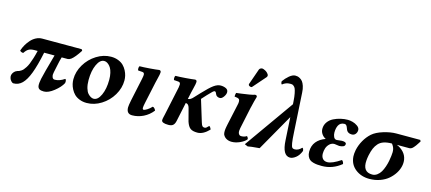

<svg xmlns="http://www.w3.org/2000/svg" viewBox="-54 -1188 3795 1689"><g transform="rotate(15 1844.0 -343.0)"><path d="M598.1 -436 606 -423.8Q562 -355 530.8 -332Q514.6 -320.8 501 -320.8H446.8Q444.8 -313 441.9 -303.5Q439 -293.9 437.3 -286.9Q435.5 -279.8 430.2 -254.4Q424.8 -229 414.1 -178.2Q408.2 -153.8 413.1 -138.2Q418 -115.2 438 -115.2Q481 -115.2 525.9 -146Q532.2 -145.5 534.7 -134Q537.1 -122.6 534.2 -109.9Q513.7 -70.3 463.1 -30.3Q412.6 9.8 372.1 9.8Q344.7 9.8 331.3 1.5Q317.9 -6.8 314.9 -25.9Q312 -49.8 320.8 -91.8Q331.5 -142.6 381.8 -320.8H287.1Q261.7 -198.7 234.4 -127Q207 -55.2 173.8 -22.7Q140.6 9.8 96.2 9.8Q89.4 9.8 84 5.9Q72.3 -1 62 -20Q58.6 -28.8 57.1 -37.1Q55.7 -45.9 57.1 -55.2Q62 -79.1 85 -96.2Q94.2 -101.6 101.1 -104Q110.8 -106.4 117.2 -108.9Q123.5 -111.3 133.8 -117.9Q144 -124.5 152.1 -133.5Q160.2 -142.6 170.7 -158.9Q181.2 -175.3 189.9 -196.5Q198.7 -217.8 208.7 -249.5Q218.8 -281.2 228 -320.8H199.2Q166.5 -320.8 146.7 -309.6Q127 -298.3 110.8 -272Q102.5 -269 90.8 -274.7Q79.1 -280.3 79.1 -286.1Q87.9 -313 102.5 -338.4Q117.2 -363.8 137.2 -386.2Q157.2 -408.7 183.8 -422.4Q210.4 -436 238.8 -436Z M816.9 -387.2Q778.8 -387.2 752.7 -330.3Q726.6 -273.4 726.6 -189.9Q726.6 -147.9 735.8 -116.7Q745.1 -85.4 759.3 -70.3Q773.4 -55.2 786.6 -48.6Q799.8 -42 811.5 -42Q849.6 -42 875.7 -98.6Q901.9 -155.3 901.9 -238.8Q901.9 -272.9 895.5 -300Q889.2 -327.1 879.6 -343Q870.1 -358.9 858.2 -369.4Q846.2 -379.9 836.2 -383.5Q826.2 -387.2 816.9 -387.2ZM761.7 9.8Q725.6 9.8 696 -2Q666.5 -13.7 648.2 -32Q629.9 -50.3 617.7 -74Q605.5 -97.7 600.6 -119.6Q595.7 -141.6 595.7 -162.1Q595.7 -231.4 633.8 -295.7Q671.9 -359.9 735.1 -399.4Q798.3 -439 866.7 -439Q902.8 -439 932.4 -427.2Q961.9 -415.5 980.2 -397.2Q998.5 -378.9 1010.7 -355.2Q1022.9 -331.5 1027.8 -309.6Q1032.7 -287.6 1032.7 -267.1Q1032.7 -197.8 994.6 -133.5Q956.5 -69.3 893.3 -29.8Q830.1 9.8 761.7 9.8Z M1300.3 -318.8 1258.3 -123Q1251.5 -92.3 1251.5 -78.1Q1251.5 -62 1262.2 -62Q1271 -62 1293 -75.4Q1314.9 -88.9 1332.5 -108.9Q1341.8 -108.9 1350.1 -99.4Q1358.4 -89.8 1361.3 -81.1Q1327.1 -37.1 1278.1 -12.9Q1229 11.2 1176.3 11.2Q1124.5 11.2 1124.5 -47.9Q1124.5 -64.9 1134.3 -113.8L1178.2 -319.8Q1184.1 -348.6 1184.1 -358.9Q1184.1 -379.4 1166.5 -380.9L1126.5 -383.8Q1122.1 -390.1 1122.8 -403.6Q1123.5 -417 1128.4 -422.9Q1162.1 -422.9 1220.7 -427.5Q1279.3 -432.1 1304.2 -436Q1321.3 -436 1321.3 -418Q1321.3 -410.2 1318.4 -395.5Q1315.4 -380.9 1309.3 -356.2Q1303.2 -331.5 1300.3 -318.8Z M1627 -318.8 1613.3 -254.9Q1637.2 -254.9 1663.1 -285.2L1707 -332Q1767.6 -396.5 1800.5 -420.2Q1833.5 -443.8 1863.3 -443.8Q1889.6 -443.8 1910.9 -433.8Q1932.1 -423.8 1932.1 -400.9Q1932.1 -381.3 1916 -358.6Q1899.9 -335.9 1882.3 -335.9Q1866.2 -335.9 1856.2 -343Q1846.2 -350.1 1843.3 -358.9Q1840.3 -367.7 1835.7 -374.8Q1831.1 -381.8 1824.2 -381.8Q1818.4 -381.8 1806.4 -371.1Q1794.4 -360.4 1765.1 -329.1L1725.1 -285.2L1785.2 -88.9Q1792.5 -64.5 1799.3 -56.6Q1806.2 -48.8 1819.3 -48.8Q1828.6 -48.8 1835.7 -54Q1842.8 -59.1 1856.9 -74.2Q1862.8 -72.3 1868.9 -62.5Q1875 -52.7 1876 -45.9Q1822.3 9.8 1770 9.8Q1727.5 9.8 1706.3 -5.6Q1685.1 -21 1670.9 -63L1640.1 -180.2Q1630.9 -215.8 1605 -215.8L1568.4 -43Q1563 -16.1 1549.1 -3.2Q1535.2 9.8 1506.3 9.8Q1443.4 9.8 1443.4 -17.1Q1443.4 -23.9 1445.1 -32.7Q1446.8 -41.5 1449.5 -52.7Q1452.1 -64 1453.1 -67.9L1509.3 -332Q1512.2 -346.7 1512.2 -358.9Q1512.2 -379.4 1493.2 -380.9L1453.1 -383.8Q1448.7 -390.1 1449.5 -403.6Q1450.2 -417 1455.1 -422.9Q1488.8 -422.9 1547.6 -427.5Q1606.4 -432.1 1631.3 -436Q1647.9 -436 1647.9 -418Q1647.9 -410.2 1645 -395.5Q1642.1 -380.9 1636 -356.2Q1629.9 -331.5 1627 -318.8Z M2125.5 -127Q2119.1 -98.6 2124.5 -80.1Q2128.4 -72.3 2129.9 -70.8Q2136.7 -60.1 2151.9 -60.1Q2180.2 -60.1 2200.7 -74.2Q2206.1 -68.4 2208.3 -65.2Q2210.4 -62 2212.4 -56.4Q2214.4 -50.8 2211.9 -45.9Q2192.9 -23.9 2155.3 -7.1Q2117.7 9.8 2081.5 9.8Q2054.7 9.8 2033.7 -2Q2012.7 -13.7 2002.4 -37.1Q1995.6 -63.5 2003.9 -105Q2007.8 -120.1 2008.8 -129.9L2048.8 -314Q2050.8 -320.3 2052.7 -333Q2056.2 -361.3 2046.9 -370.1Q2037.6 -378.9 2004.9 -381.8Q2003.9 -386.2 2005.9 -398.9Q2007.8 -411.6 2009.8 -416Q2041 -418.9 2125.5 -432.1Q2159.7 -438 2175.8 -443.8Q2185.5 -443.8 2190.4 -439.5Q2195.3 -435.1 2193.8 -426.8Q2180.7 -382.8 2170.9 -337.9Q2170.4 -335 2168.7 -329.3Q2167 -323.7 2166.5 -320.8ZM2177.7 -683.1Q2186 -683.1 2204.6 -673.8Q2225.1 -662.6 2234.9 -646Q2238.8 -642.1 2238.8 -634.8Q2238.8 -626 2233.9 -620.1L2135.7 -507.8Q2129.9 -500 2124.5 -500Q2114.7 -500 2106.7 -504.9Q2098.6 -509.8 2098.6 -518.1Q2098.6 -519 2099.1 -520.8Q2099.6 -522.5 2099.6 -522.9Q2100.1 -524.4 2101.1 -526.9Q2102.1 -529.3 2102.5 -530.8L2149.9 -666Q2152.8 -673.8 2160.9 -678.5Q2168.9 -683.1 2177.7 -683.1Z M2710.4 -75.2Q2693.4 -31.7 2665.5 -10.3Q2637.7 11.2 2614.3 11.2Q2544.9 11.2 2537.6 -126L2525.4 -334L2335.4 0Q2250 6.8 2229.5 12.2L2200.7 0L2518.6 -449.2L2516.6 -478Q2514.2 -517.6 2508.5 -545.4Q2502.9 -573.2 2497.1 -586.9Q2491.2 -600.6 2481.4 -607.9Q2471.7 -615.2 2465.8 -616.2Q2460 -617.2 2449.7 -617.2Q2409.2 -617.2 2379.4 -591.8Q2375 -593.3 2372.3 -601.3Q2369.6 -609.4 2370.6 -619.1Q2392.1 -649.9 2421.1 -674.1Q2450.2 -698.2 2474.6 -698.2Q2484.9 -698.2 2494.6 -696.3Q2504.4 -694.3 2518.1 -686.5Q2531.7 -678.7 2542 -665.5Q2552.2 -652.3 2560.5 -627.4Q2568.8 -602.5 2570.3 -568.8L2591.3 -213.9Q2594.7 -147.5 2599.9 -117.2Q2605 -86.9 2612.3 -78.4Q2619.6 -69.8 2635.3 -69.8Q2668.5 -69.8 2697.3 -101.1Q2708 -99.1 2710.4 -75.2Z M2884.3 -98.1Q2884.3 -69.8 2898.9 -52.5Q2913.6 -35.2 2941.4 -35.2Q2983.9 -35.2 3062 -86.9Q3076.2 -78.1 3080.1 -55.2Q3001 9.8 2903.3 9.8Q2879.4 9.8 2862.1 8.3Q2844.7 6.8 2825 1.5Q2805.2 -3.9 2793 -13.7Q2780.8 -23.4 2772.5 -41.3Q2764.2 -59.1 2764.2 -84Q2764.2 -137.7 2793.7 -174.1Q2823.2 -210.4 2876 -229Q2852.5 -240.7 2838.4 -261.5Q2824.2 -282.2 2824.2 -308.1Q2824.2 -342.8 2843.5 -369.6Q2862.8 -396.5 2893.3 -411.6Q2923.8 -426.8 2956.8 -434.3Q2989.7 -441.9 3022 -441.9Q3041 -441.9 3065.4 -435.5Q3089.8 -429.2 3111.1 -413.6Q3132.3 -397.9 3132.3 -377.9Q3132.3 -356.9 3119.9 -341.6Q3107.4 -326.2 3086.4 -326.2Q3066.9 -326.2 3054.9 -333.7Q3043 -341.3 3037.8 -352.3Q3032.7 -363.3 3029.1 -374Q3025.4 -384.8 3019 -392.3Q3012.7 -399.9 3002 -399.9Q2982.4 -399.9 2968.8 -391.4Q2955.1 -382.8 2948 -368.2Q2940.9 -353.5 2938 -337.6Q2935.1 -321.8 2935.1 -303.2Q2935.1 -282.2 2943.8 -263.7Q2952.6 -245.1 2971.2 -245.1Q2979.5 -245.1 2994.6 -247.6Q3009.8 -250 3018.1 -250Q3058.1 -250 3058.1 -231Q3058.1 -213.9 3042.2 -207Q3026.4 -200.2 3006.3 -200.2Q2999 -200.2 2984.4 -203.1Q2969.7 -206.1 2962.4 -206.1Q2936.5 -206.1 2918 -188.2Q2899.4 -170.4 2891.8 -146.7Q2884.3 -123 2884.3 -98.1Z M3351.1 -32.2Q3375.5 -32.2 3395.5 -46.9Q3415.5 -61.5 3428.2 -83Q3440.9 -104.5 3450.7 -133.5Q3460.4 -162.6 3464.8 -186.3Q3469.2 -210 3472.2 -233.9Q3477.5 -271 3472.4 -294.7Q3467.3 -318.4 3449.2 -340.8Q3406.7 -340.8 3376.5 -330.8Q3346.2 -320.8 3327.1 -299.6Q3308.1 -278.3 3297.1 -252.4Q3286.1 -226.6 3277.8 -188Q3272 -157.7 3271 -141.1Q3261.7 -32.2 3351.1 -32.2ZM3606.9 -340.8H3494.1Q3530.3 -326.2 3556.2 -298.6Q3582 -271 3588.9 -232.9Q3593.8 -202.1 3586.9 -171.9Q3579.6 -138.2 3559.3 -106.2Q3539.1 -74.2 3508.3 -47.6Q3477.5 -21 3432.6 -4.9Q3387.7 11.2 3335.9 11.2Q3261.7 11.2 3208.7 -30.3Q3155.8 -71.8 3150.9 -144Q3149.4 -168.5 3156.2 -204.1Q3166.5 -250.5 3190.4 -292.7Q3214.4 -335 3249 -366.2Q3284.2 -397 3347.7 -416.5Q3411.1 -436 3463.9 -436H3681.2L3688 -423.8Q3685.1 -419.4 3674.6 -402.8Q3664.1 -386.2 3658.7 -379.2Q3653.3 -372.1 3643.8 -361.1Q3634.3 -350.1 3625.2 -345.5Q3616.2 -340.8 3606.9 -340.8Z"/></g></svg>

Font: Common Serif
Style: Bold Italic
Weight: 700
Italic angle: -12°
Designer: Philipp H. Poll, Khaled Hosny
Foundry: Stefan Peev, Context Ltd.
Version: Version 1.026